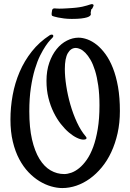

<svg xmlns="http://www.w3.org/2000/svg" viewBox="-20 -869 645 950"><path d="M573.2 -319.8Q573.2 -260.7 561.8 -209.7Q550.3 -158.7 530.5 -116.2Q510.7 -73.7 483.4 -40.8Q456.1 -7.8 424.6 14.9Q393.1 37.6 358.2 49.6Q323.2 61.5 288.1 61.5Q262.2 61.5 233.2 53.2Q204.1 44.9 175.5 27.6Q147 10.3 121.1 -16.8Q95.2 -43.9 75.2 -81.5Q55.2 -119.1 43.5 -168Q31.7 -216.8 31.7 -277.8Q31.7 -338.4 42.7 -398.4Q53.7 -458.5 77.1 -513.2Q100.6 -567.9 137.5 -614.5Q174.3 -661.1 226.1 -694.8Q231 -697.8 235.8 -697.8Q243.7 -697.8 243.7 -690.9Q243.7 -686.5 240.2 -683.1Q237.3 -680.2 227.8 -670.2Q218.3 -660.2 205.6 -641.4Q192.9 -622.6 178.7 -594.5Q164.6 -566.4 152.6 -526.6Q140.6 -486.8 132.8 -435.1Q125 -383.3 125 -317.9Q125 -237.3 138.4 -179Q151.9 -120.6 175.3 -82.5Q198.7 -44.4 230.2 -26.1Q261.7 -7.8 297.9 -7.8Q314 -7.8 333.3 -14.6Q352.5 -21.5 371.8 -37.1Q391.1 -52.7 409.2 -78.4Q427.2 -104 441.2 -141.8Q455.1 -179.7 463.6 -230.5Q472.2 -281.2 472.2 -347.7Q472.2 -402.8 466.1 -445.6Q460 -488.3 450.2 -519.8Q440.4 -551.3 428 -572.8Q415.5 -594.2 402.6 -607.4Q389.6 -620.6 377.2 -626.2Q364.7 -631.8 355.5 -631.8Q330.6 -631.8 315.7 -606.2Q300.8 -580.6 300.8 -527.3Q300.8 -489.7 307.9 -443.8Q314.9 -397.9 328.1 -351.8Q341.3 -305.7 360.6 -263.9Q379.9 -222.2 404.3 -193.8Q408.2 -189 408.2 -186Q408.2 -178.2 392.1 -178.2Q378.9 -178.2 360.1 -187.3Q341.3 -196.3 321 -213.4Q300.8 -230.5 281 -255.6Q261.2 -280.8 245.4 -313Q229.5 -345.2 219.7 -384.3Q210 -423.3 210 -468.8Q210 -519 223.9 -558.8Q237.8 -598.6 260.3 -626.2Q282.7 -653.8 311.3 -668.2Q339.8 -682.6 368.7 -682.6Q389.2 -682.6 412.6 -674.1Q436 -665.5 458.7 -647.5Q481.4 -629.4 502.2 -600.8Q522.9 -572.3 538.8 -532Q554.7 -491.7 564 -439Q573.2 -386.2 573.2 -319.8ZM442.9 -840.3Q440.4 -835.4 438.2 -830.1Q436 -824.7 432.6 -823.2Q430.7 -822.3 430.9 -819.1Q431.2 -815.9 430.2 -814Q429.7 -813 429.2 -810.1Q428.7 -807.1 428.7 -805.7Q428.7 -803.7 429 -802.5Q429.2 -801.3 429.7 -799.3Q429.7 -794.9 425.5 -790.8Q421.4 -786.6 410.9 -783.2Q400.4 -779.8 382.1 -777.6Q363.8 -775.4 335.4 -775.4Q314.9 -775.4 297.4 -777.6Q279.8 -779.8 266.8 -782.5Q253.9 -785.2 246.3 -787.6Q238.8 -790 237.8 -791Q235.4 -793.5 235.4 -799.8Q235.4 -801.8 236.1 -807.1Q236.8 -812.5 237.8 -818.4Q239.7 -827.6 250.5 -827.6Q253.4 -827.6 258.5 -826.9Q263.7 -826.2 274.4 -826.2Q283.2 -826.2 293.9 -826.7Q304.7 -827.1 315.7 -827.9Q326.7 -828.6 337.4 -829.3Q348.1 -830.1 356.9 -831.1Q374 -833 387.5 -835.9Q400.9 -838.9 410.4 -841.8Q419.9 -844.7 425.8 -846.7Q431.6 -848.6 433.6 -848.6Q442.9 -848.6 442.9 -842.3V-840.3Z"/></svg>

Font: Engagement
Style: Regular
Weight: 400
Designer: Astigmatic (AOETI)
Foundry: Astigmatic (AOETI)
Version: Version 1.000